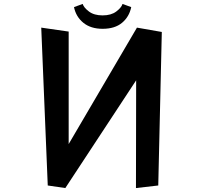

<svg xmlns="http://www.w3.org/2000/svg" viewBox="-20 -940 1040 973"><path d="M645 -904Q635 -855 598.5 -824.5Q562 -794 500 -794Q440 -794 402.5 -824.5Q365 -855 355 -904L399 -920Q405 -901 431 -881.5Q457 -862 500 -862Q543 -862 569 -881.5Q595 -901 601 -920ZM669 13 670 -533 311 13 222 0 189 -800 328 -780V-210L674 -800L800 -778L782 0Z"/></svg>

Font: RocknRoll One
Style: Regular
Weight: 400
Designer: Fontworks Inc.
Foundry: Fontworks Inc.
Version: Version 1.100